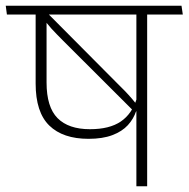

<svg xmlns="http://www.w3.org/2000/svg" viewBox="-38 -648 656 668"><path d="M474 -607.5H436.5V0H474ZM373.5 -597.5H598L593.5 -628H369.5ZM-14 -597.5H553.5L550 -628H-18ZM270 -165Q319 -165 352.8 -177.8Q386.5 -190.5 406.8 -212.5Q427 -234.5 436 -262.5H440L437.5 -304.5Q421.5 -252 382.2 -225.2Q343 -198.5 275 -198.5Q200.5 -198.5 162.2 -237Q124 -275.5 124 -361V-607H86V-357.5Q86 -257.5 133.5 -211.2Q181 -165 270 -165ZM111.5 -586.5Q124 -567 141.2 -548.2Q158.5 -529.5 182.5 -505.5L433 -255.5L444.5 -276Q433.5 -290 421.5 -304Q409.5 -318 396.5 -331.5Q383.5 -345 370.5 -357.5L122.5 -607Z"/></svg>

Font: Anek Devanagari ExtraLight
Style: Regular
Weight: 250
Designer: Kailash Malviya (Devanagari) & Yesha Goshar (Latin)
Foundry: Ek Type
Version: Version 1.003